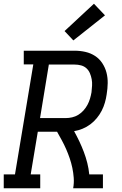

<svg xmlns="http://www.w3.org/2000/svg" viewBox="-30 -1006 650 1026"><path d="M-10 0V-74H50L148 -662H97V-735H369Q399 -735 427 -728.5Q455 -722 478 -707Q501 -692 516.5 -668.5Q532 -645 539 -618Q546 -591 545.5 -561.5Q545 -532 540 -502Q537 -480 530.5 -457.5Q524 -435 513.5 -414.5Q503 -394 487.5 -375Q472 -356 452.5 -341.5Q433 -327 411 -318Q389 -309 366 -305Q381 -278 394 -250.5Q407 -223 418 -194Q429 -165 436.5 -135Q444 -105 447 -74H520V0H361Q366 -28 364 -55.5Q362 -83 356.5 -109Q351 -135 342.5 -160Q334 -185 323.5 -209Q313 -233 300.5 -256Q288 -279 275 -302H172L134 -74H185V0ZM321 -375Q338 -375 355.5 -379Q373 -383 388.5 -392.5Q404 -402 416.5 -416Q429 -430 437.5 -446Q446 -462 451 -479Q456 -496 459 -513Q461 -531 462 -548.5Q463 -566 460 -582.5Q457 -599 450.5 -614.5Q444 -630 432 -641Q420 -652 403.5 -656.5Q387 -661 369 -661H231L184 -375ZM362 -790 315 -840 472 -986 531 -924Z"/></svg>

Font: Iosevka Curly Slab Extended
Style: Italic
Weight: 400
Width: 7
Italic angle: -9°
Monospace: yes
Designer: Belleve Invis
Foundry: Belleve Invis
Version: Version 11.1.0; ttfautohint (v1.8.3)